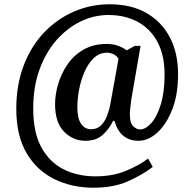

<svg xmlns="http://www.w3.org/2000/svg" viewBox="-20 -734 895 896"><path d="M416 142Q316 142 234 102Q152 62 104 -19.5Q56 -101 56 -227Q56 -337 90 -427Q124 -517 184.5 -581Q245 -645 324 -679.5Q403 -714 492 -714Q593 -714 664 -673Q735 -632 773 -559Q811 -486 811 -388Q811 -292 783.5 -222.5Q756 -153 714 -115Q672 -77 626 -77Q585 -77 556.5 -99.5Q528 -122 514 -170H508Q489 -131 458.5 -104Q428 -77 379 -77Q321 -77 279 -119.5Q237 -162 237 -248Q237 -293 251.5 -342Q266 -391 295 -433.5Q324 -476 370 -502.5Q416 -529 479 -529Q508 -529 533 -519.5Q558 -510 571 -499L609 -520H636L593 -271Q591 -258 588.5 -236Q586 -214 586 -200Q586 -160 601.5 -145Q617 -130 634 -130Q659 -130 685.5 -159Q712 -188 730 -245.5Q748 -303 748 -386Q748 -477 714.5 -539Q681 -601 622 -632.5Q563 -664 486 -664Q418 -664 355.5 -633.5Q293 -603 243 -546Q193 -489 164 -408.5Q135 -328 135 -227Q135 -116 173 -46.5Q211 23 276.5 56Q342 89 426 89Q505 89 567 63.5Q629 38 671 6L693 45Q643 83 576 112.5Q509 142 416 142ZM405 -131Q433 -131 451 -148.5Q469 -166 479.5 -193.5Q490 -221 495 -249L533 -459Q527 -472 511.5 -480Q496 -488 480 -488Q443 -488 416.5 -462Q390 -436 373 -395.5Q356 -355 348.5 -312Q341 -269 341 -234Q341 -181 358.5 -156Q376 -131 405 -131Z"/></svg>

Font: Noto Serif Sinhala SemiCondensed SemiBold
Style: Regular
Weight: 600
Width: 4
Designer: Jelle Bosma - Monotype Design Team
Foundry: Monotype Imaging Inc.
Version: Version 2.007; ttfautohint (v1.8.4.7-5d5b)